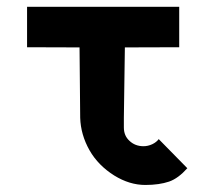

<svg xmlns="http://www.w3.org/2000/svg" viewBox="-20 -544 587 554"><path d="M58.1 -524.4V-407.7L209.5 -407.2L211.4 -204.1C212.4 -171.9 221.2 -140.6 238.3 -110.4C254.9 -81.1 279.3 -56.6 309.6 -37.6C338.9 -19.5 368.7 -10.3 399.4 -10.3C426.3 -10.3 449.2 -13.7 467.8 -20C486.3 -26.4 503.4 -39.6 520.5 -58.6L438 -142.6C434.1 -137.2 427.7 -131.8 419.4 -127.9C411.1 -124 402.3 -122.1 394 -122.1C377.9 -122.1 364.3 -127.4 353.5 -137.7C342.8 -147.5 337.4 -160.2 337.4 -176.3V-204.1L340.3 -407.2L497.1 -407.7V-524.4Z"/></svg>

Font: Tuffy
Style: Bold
Weight: 700
Designer: Thatcher Ulrich, Karoly Barta, Michael Everson
Version: Version 001.270